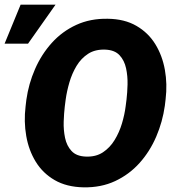

<svg xmlns="http://www.w3.org/2000/svg" viewBox="-59 -802 759 832"><path d="M658.7 -372.6 655.3 -343.8Q645.5 -273.9 617.9 -209.7Q590.3 -145.5 545.7 -95.7Q501 -45.9 439.9 -17.3Q378.9 11.2 302.7 9.8Q229.5 8.3 178 -21.5Q126.5 -51.3 95.9 -101.1Q65.4 -150.9 54.7 -212.9Q43.9 -274.9 51.8 -340.8L55.2 -369.6Q64.9 -439 92.8 -502.7Q120.6 -566.4 165.5 -616.2Q210.4 -666 271.5 -694.1Q332.5 -722.2 408.2 -720.7Q481 -719.7 532.2 -689.9Q583.5 -660.2 614 -610.6Q644.5 -561 655.5 -499.3Q666.5 -437.5 658.7 -372.6ZM485.4 -340.8 489.3 -371.1Q492.7 -399.9 493.7 -436Q494.6 -472.2 487.3 -506.1Q480 -540 459.2 -562.5Q438.5 -585 398.4 -586.9Q354 -588.9 323.2 -569.1Q292.5 -549.3 272.7 -516.4Q252.9 -483.4 241.7 -444.8Q230.5 -406.2 225.6 -370.6L221.7 -340.3Q218.3 -311.5 217 -275.1Q215.8 -238.8 222.9 -204.6Q230 -170.4 251 -147.7Q272 -125 312.5 -123.5Q356 -121.6 386.7 -141.8Q417.5 -162.1 437.7 -195.3Q458 -228.5 469.5 -267.1Q481 -305.7 485.4 -340.8ZM-39.1 -612.8 30.3 -781.7H181.6L62.5 -612.8Z"/></svg>

Font: Roboto Black
Style: Italic
Weight: 900
Italic angle: -12°
Designer: Christian Robertson
Foundry: Google
Version: Version 3.0; 2020